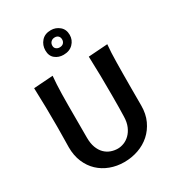

<svg xmlns="http://www.w3.org/2000/svg" viewBox="-225 -1092 1128 1235"><g transform="rotate(-30 339.0 -474.0)"><path d="M201 -245Q201 -202 212.5 -171.5Q224 -141 243.5 -121.5Q263 -102 288 -93Q313 -84 339 -84Q361 -84 384.5 -93Q408 -102 428 -121.5Q448 -141 461 -171Q474 -201 475 -243Q476 -273 476.5 -309Q477 -345 477 -402Q477 -474 476 -544.5Q475 -615 472 -690L615 -700Q612 -670 610.5 -638.5Q609 -607 608.5 -569.5Q608 -532 607.5 -485.5Q607 -439 607 -379V-249Q607 -187 584.5 -138.5Q562 -90 524.5 -56.5Q487 -23 437 -5.5Q387 12 332 12Q277 12 229 -6Q181 -24 145.5 -57.5Q110 -91 89.5 -139.5Q69 -188 69 -249Q69 -278 70 -314.5Q71 -351 71 -402Q71 -474 70 -544.5Q69 -615 66 -690L209 -700Q206 -670 204.5 -638.5Q203 -607 202 -569.5Q201 -532 201 -485.5Q201 -439 201 -379ZM250 -864Q250 -903 275 -931.5Q300 -960 345 -960Q381 -960 408.5 -937Q436 -914 436 -873Q436 -835 409.5 -808Q383 -781 338 -781Q302 -781 276 -802Q250 -823 250 -864ZM304 -868Q304 -852 315 -843.5Q326 -835 340 -835Q359 -835 369 -845.5Q379 -856 379 -872Q379 -888 369.5 -897.5Q360 -907 344 -907Q326 -907 315 -896Q304 -885 304 -868Z"/></g></svg>

Font: CantoraOne
Style: Regular
Weight: 400
Designer: Pablo Impallari, Rodrigo Fuenzalida
Foundry: Pablo Impallari
Version: Version 1.001; ttfautohint (v0.8) -G 200 -r 50